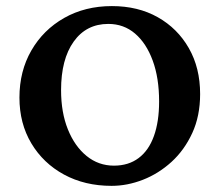

<svg xmlns="http://www.w3.org/2000/svg" viewBox="-20 -602 722 631"><path d="M346.7 8.8Q258.8 8.8 190.4 -28.3Q122.1 -65.4 83 -130.9Q43.9 -196.3 43.9 -281.2Q43.9 -368.2 83 -436Q122.1 -503.9 190.9 -543Q259.8 -582 347.7 -582Q433.6 -582 498.5 -545.4Q563.5 -508.8 600.6 -443.8Q637.7 -378.9 637.7 -293Q637.7 -220.7 611.8 -164.6Q585.9 -108.4 543.5 -69.8Q501 -31.2 449.7 -11.2Q398.4 8.8 346.7 8.8ZM354.5 -57.6Q402.3 -57.6 435.5 -82.5Q468.8 -107.4 485.8 -154.8Q502.9 -202.1 502.9 -268.6Q502.9 -345.7 481.9 -402.8Q460.9 -460 423.8 -491.7Q386.7 -523.4 335.9 -523.4Q263.7 -523.4 222.2 -465.3Q180.7 -407.2 180.7 -305.7Q180.7 -232.4 203.1 -176.8Q225.6 -121.1 264.6 -89.4Q303.7 -57.6 354.5 -57.6Z"/></svg>

Font: Crimson Pro SemiBold
Style: Regular
Weight: 600
Designer: Jacques Le Bailly
Foundry: Baron von Fonthausen
Version: Version 1.003